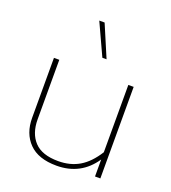

<svg xmlns="http://www.w3.org/2000/svg" viewBox="-136 -830 844 946"><g transform="rotate(20 286.5 -357.0)"><path d="M222 -729H250L321 -562H299ZM465 -127V-480H493V0H465V-89Q395 15 268 15Q172 15 123.5 -34.5Q75 -84 75 -166V-480H103V-168Q103 -94 143 -51.5Q183 -9 268 -9Q331 -9 378.5 -37Q426 -65 465 -127Z"/></g></svg>

Font: Prompt Thin
Style: Regular
Weight: 100
Designer: Katatrad Team
Foundry: CadsonDemak
Version: Version 1.030